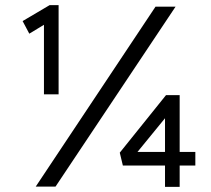

<svg xmlns="http://www.w3.org/2000/svg" viewBox="-20 -726 822 747"><path d="M151 -654 160 -635 94 -595 68 -644 173 -706H208V-359H180Q172 -359 165 -359Q158 -359 151 -359ZM119 0 585 -700H663L196 0ZM679 -135H740V-82H679V1H622V-82H458L446 -132L626 -356H679ZM622 -135V-266L515 -135Z"/></svg>

Font: Mach Light
Style: Regular
Weight: 300
Version: Version 1.002